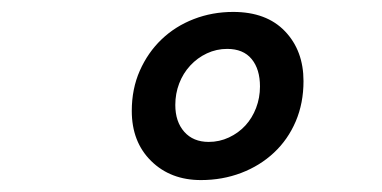

<svg xmlns="http://www.w3.org/2000/svg" viewBox="-20 -706 640 322"><path d="M317 -404Q266 -404 233.5 -436Q201 -468 201 -520Q201 -557 214.5 -587.5Q228 -618 251 -640Q274 -662 305 -674Q336 -686 371 -686Q427 -686 458 -653.5Q489 -621 489 -570Q489 -533 476 -502.5Q463 -472 439.5 -450Q416 -428 384.5 -416Q353 -404 317 -404ZM330 -468Q348 -468 364 -475.5Q380 -483 391.5 -495.5Q403 -508 409.5 -525Q416 -542 416 -561Q416 -590 402 -607Q388 -624 361 -624Q343 -624 327 -616.5Q311 -609 299 -596Q287 -583 280.5 -566Q274 -549 274 -530Q274 -502 289 -485Q304 -468 330 -468Z"/></svg>

Font: Source Code Pro
Style: Bold Italic
Weight: 700
Italic angle: -11°
Monospace: yes
Designer: Paul D. Hunt, Teo Tuominen
Foundry: Adobe Systems Incorporated
Version: Version 1.050;PS 1.000;hotconv 16.6.51;makeotf.lib2.5.65220